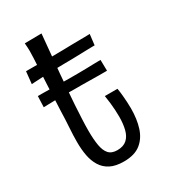

<svg xmlns="http://www.w3.org/2000/svg" viewBox="-158 -699 703 791"><g transform="rotate(-30 193.5 -303.5)"><path d="M197 10Q158 10 133 -3Q108 -16 94 -39Q80 -62 74.5 -91.5Q69 -121 69 -155Q69 -187 71.5 -223.5Q74 -260 75 -300Q78 -376 80.5 -423.5Q83 -471 84.5 -499Q86 -527 87 -544.5Q88 -562 88 -577.5Q88 -593 86 -616L166 -617Q162 -573 157.5 -526Q153 -479 149 -435Q145 -391 142.5 -354Q140 -317 138 -294Q136 -259 134.5 -229Q133 -199 133 -173Q133 -132 138 -103Q143 -74 156.5 -59Q170 -44 197 -44Q226 -44 242.5 -59Q259 -74 265.5 -100.5Q272 -127 272 -160Q272 -176 271 -193Q270 -210 268 -227.5Q266 -245 263 -263H323Q326 -246 327.5 -229.5Q329 -213 330 -197Q331 -181 331 -166Q331 -115 318.5 -75.5Q306 -36 277 -13Q248 10 197 10ZM27 -456 33 -514Q31 -514 42.5 -514Q54 -514 72.5 -514Q91 -514 111 -513.5Q131 -513 145.5 -513Q160 -513 164 -513Q183 -513 206 -513.5Q229 -514 252 -514.5Q275 -515 294.5 -515Q314 -515 325.5 -515.5Q337 -516 337 -516L331 -465Q331 -465 322 -465Q313 -465 297.5 -464.5Q282 -464 262.5 -463.5Q243 -463 222.5 -462.5Q202 -462 182 -462Q158 -462 131 -461Q104 -460 80.5 -459Q57 -458 42 -457Q27 -456 27 -456ZM22 -349 24 -401Q33 -401 48.5 -401Q64 -401 83.5 -400.5Q103 -400 126 -399.5Q149 -399 174 -399Q191 -399 211 -399Q231 -399 251 -399.5Q271 -400 289.5 -400.5Q308 -401 322 -401L323 -349Q307 -349 286.5 -349Q266 -349 244.5 -349.5Q223 -350 203 -350Q183 -350 168 -350Q122 -351 82 -350.5Q42 -350 22 -349Z"/></g></svg>

Font: Truculenta
Style: Regular
Weight: 400
Designer: Ivan Castro, Eva Sanz & Omnibus-Type Team
Foundry: Omnibus-Type
Version: Version 1.002